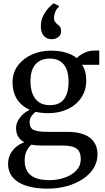

<svg xmlns="http://www.w3.org/2000/svg" viewBox="-20 -859 623 1141"><path d="M263.5 262Q206.5 262 162.5 252Q118.5 242 88.5 223.2Q58.5 204.5 43.2 177Q28 149.5 28 114.5Q28 83 40.8 57.8Q53.5 32.5 75.5 14.2Q97.5 -4 124.5 -13.5Q101 -26 88.2 -46.8Q75.5 -67.5 75.5 -97.5Q75.5 -120.5 86.8 -141.5Q98 -162.5 116.2 -179.2Q134.5 -196 156.5 -206.5Q105 -230 79.8 -271.8Q54.5 -313.5 54.5 -369Q54.5 -428 87 -470.5Q119.5 -513 171.2 -535.5Q223 -558 281 -558Q333 -558 372 -546.2Q411 -534.5 436.5 -513.5Q447.5 -527.5 477 -543Q506.5 -558.5 542 -558.5H570V-474H467.5Q475 -463.5 480.8 -449.2Q486.5 -435 489.5 -418Q492.5 -401 492.5 -382.5Q493 -323 463.2 -278.8Q433.5 -234.5 382.5 -210.5Q331.5 -186.5 268 -186.5Q247.5 -186.5 227.8 -188.5Q208 -190.5 191 -194.5Q177 -183 166.5 -167.8Q156 -152.5 156 -133Q156 -98.5 180 -87Q204 -75.5 261 -75.5H379Q441 -75.5 481 -59.2Q521 -43 540.2 -13Q559.5 17 559.5 58Q559.5 102.5 536.8 139.8Q514 177 473.2 204.2Q432.5 231.5 378.8 246.8Q325 262 263.5 262ZM273 211.5Q322.5 211.5 365 196.5Q407.5 181.5 433.8 153.8Q460 126 460 87Q460 61.5 451.5 43.2Q443 25 419.2 15.5Q395.5 6 351 6H234.5Q215 6 197.8 4.8Q180.5 3.5 166.5 0.5Q148 16.5 137.2 39.8Q126.5 63 126.5 96.5Q126.5 133 142 158.8Q157.5 184.5 190 198Q222.5 211.5 273 211.5ZM276 -234Q333.5 -234 360.5 -270Q387.5 -306 387.5 -374.5Q387.5 -419.5 374.5 -449.8Q361.5 -480 336.8 -495.5Q312 -511 276 -511Q242 -511 216.2 -497.2Q190.5 -483.5 175.8 -453.8Q161 -424 161 -376.5Q161 -335 173 -302.8Q185 -270.5 210.5 -252.2Q236 -234 276 -234ZM286.5 -626Q258 -626 240.2 -646.2Q222.5 -666.5 222.5 -703Q222.5 -738.5 238 -767.5Q253.5 -796.5 272 -815.5Q290.5 -834.5 299.5 -839H301L330 -823.5L330.5 -818Q317 -809 309 -789.8Q301 -770.5 301 -751.5Q301 -737.5 307 -729.2Q313 -721 322 -714Q330.5 -708.5 336.8 -699.5Q343 -690.5 343 -674.5Q343 -656 333.8 -645.5Q324.5 -635 312 -630.5Q299.5 -626 289 -626Z"/></svg>

Font: Merriweather 48pt
Style: Regular
Weight: 400
Version: Version 2.100